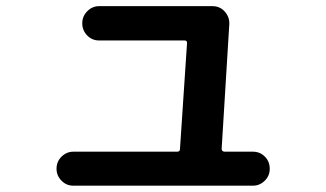

<svg xmlns="http://www.w3.org/2000/svg" viewBox="-20 -586 1040 612"><path d="M213.9 5.9Q191.4 5.9 175.8 -10.3Q160.2 -26.4 160.2 -47.9Q160.2 -71.3 176.3 -86.9Q192.4 -102.5 213.9 -102.5H544.9Q553.7 -102.5 553.7 -111.3L576.2 -449.2Q576.2 -457 568.4 -457H295.9Q273.4 -457 257.8 -473.1Q242.2 -489.3 242.2 -511.7Q242.2 -534.2 258.3 -550.3Q274.4 -566.4 295.9 -566.4H657.2Q680.7 -566.4 696.3 -549.3Q711.9 -532.2 710.9 -508.8L686.5 -111.3Q686.5 -103.5 695.3 -102.5H786.1Q808.6 -102.5 824.2 -86.9Q839.8 -71.3 839.8 -47.9Q839.8 -25.4 823.7 -9.8Q807.6 5.9 786.1 5.9Z"/></svg>

Font: Rounded Mgen+ 1m bold
Style: Bold
Weight: 700
Designer: [Source Han Sans]
Ryoko NISHIZUKA  (kana & ideographs); Paul D. Hunt (Latin, Greek & Cyrillic); Wenlong ZHANG  (bopomofo
Version: Version 1.059.20150602